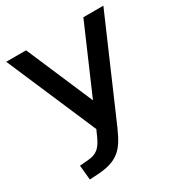

<svg xmlns="http://www.w3.org/2000/svg" viewBox="-172 -663 926 982"><g transform="rotate(-30 291.0 -171.5)"><path d="M224.1 7.8C198.2 68.4 178.2 100.6 117.7 105.5L66.4 109.9L74.7 196.3L123.5 193.4C268.1 184.6 293.5 120.6 348.6 -7.3L579.1 -539.1H460.9L291 -146.5L122.6 -539.1H5.4L232.4 -10.7Z"/></g></svg>

Font: Winston Medium
Style: Regular
Weight: 500
Designer: Vernon Adams, Kim Jin-seong, David Berlow, Cristiano Sobral
Foundry: The Winston Project Authors
Version: Version 3.004